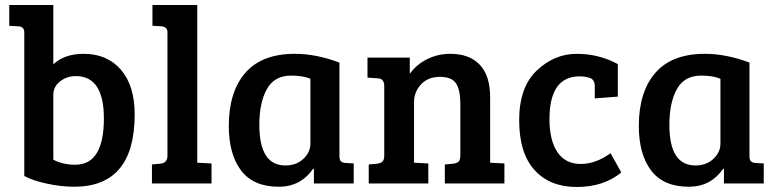

<svg xmlns="http://www.w3.org/2000/svg" viewBox="-20 -733 3099 767"><path d="M77 -30V-604Q77 -627 52 -628L17 -630V-713H193V-476Q238 -518 314 -518Q408 -518 463 -454.5Q518 -391 518 -276Q518 13 276 13Q224 13 166.5 0.5Q109 -12 77 -30ZM193 -354V-95Q231 -75 281 -75Q395 -75 395 -260Q395 -429 283 -429Q247 -429 220 -408Q193 -387 193 -354Z M768 -713V-83L825 -80V0H587V-76L620 -79Q649 -82 649 -111V-604Q649 -626 624 -628L589 -630V-713Z M1336 -483V-111Q1336 -95 1341.5 -89Q1347 -83 1361 -82L1393 -80V0H1234V-58L1231 -59Q1181 13 1094 13Q992 13 943 -52Q894 -117 894 -230Q894 -366 960 -442Q1026 -518 1158 -518Q1243 -518 1336 -483ZM1220 -159V-418Q1192 -431 1143 -431Q1076 -431 1046 -377Q1016 -323 1016 -234Q1016 -72 1120 -72Q1164 -72 1192 -98.5Q1220 -125 1220 -159Z M1448 -423V-503H1617V-438Q1643 -475 1686 -496.5Q1729 -518 1779 -518Q1855 -518 1896.5 -474.5Q1938 -431 1938 -344V-83L1995 -80V0H1757V-76L1790 -79Q1805 -81 1812 -87.5Q1819 -94 1819 -112V-318Q1819 -373 1802 -399.5Q1785 -426 1737.5 -426Q1690 -426 1662 -396Q1634 -366 1634 -325V-83L1691 -80V0H1453V-76L1486 -79Q1501 -81 1508 -87.5Q1515 -94 1515 -112V-389Q1515 -419 1490 -420Z M2419 -121 2462 -44Q2391 14 2284 14Q2177 14 2115.5 -53.5Q2054 -121 2054 -253Q2054 -385 2124.5 -451.5Q2195 -518 2283.5 -518Q2372 -518 2448 -477V-347L2356 -340V-388Q2356 -415 2336.5 -421.5Q2317 -428 2296 -428Q2175 -428 2175 -257Q2175 -172 2207 -125Q2239 -78 2299.5 -78Q2360 -78 2419 -121Z M2974 -483V-111Q2974 -95 2979.5 -89Q2985 -83 2999 -82L3031 -80V0H2872V-58L2869 -59Q2819 13 2732 13Q2630 13 2581 -52Q2532 -117 2532 -230Q2532 -366 2598 -442Q2664 -518 2796 -518Q2881 -518 2974 -483ZM2858 -159V-418Q2830 -431 2781 -431Q2714 -431 2684 -377Q2654 -323 2654 -234Q2654 -72 2758 -72Q2802 -72 2830 -98.5Q2858 -125 2858 -159Z"/></svg>

Font: Bree Serif
Style: Regular
Weight: 400
Designer: Veronika Burian, Jos Scaglione
Foundry: TypeTogether
Version: Version 1.002